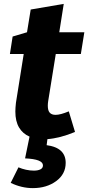

<svg xmlns="http://www.w3.org/2000/svg" viewBox="-20 -703 454 988"><path d="M267 -425 228 -183Q226 -171 226 -159Q226 -134 236 -123Q246 -112 266 -112Q291 -112 334 -130L366 -24Q289 8 224 13L220 44Q318 57 318 135Q318 193 269 229Q220 265 149 265Q91 265 35 238L75 158Q93 166 114 170.5Q135 175 154 175Q175 175 188 168.5Q201 162 201 148Q201 116 109 112L132 0Q97 -15 78 -47Q59 -79 59 -129Q59 -147 62 -174L102 -425H31L45 -515L119 -537L138 -654L308 -683L285 -537H414L396 -425Z"/></svg>

Font: Bitter Pro ExtraBold
Style: Italic
Weight: 800
Italic angle: -9°
Designer: Sol Matas, and Bitter project Authors
Foundry: Sol Matas
Version: Version 1.010